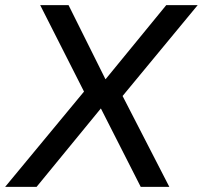

<svg xmlns="http://www.w3.org/2000/svg" viewBox="-39 -725 787 745"><path d="M-19 0 303 -389 301 -342 117 -705H227L370 -418H371L606 -705H728L423 -336L422 -381L618 0H507L352 -305H353L103 0Z"/></svg>

Font: Nunito Sans 7pt Medium
Style: Italic
Weight: 500
Italic angle: -9°
Designer: Vernon Adams
Foundry: Vernon Adams
Version: Version 3.101;gftools[0.9.27]